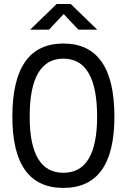

<svg xmlns="http://www.w3.org/2000/svg" viewBox="-20 -918 626 948"><path d="M293 9.8Q41 9.8 41 -341.8Q41 -703.1 293 -703.1Q544.9 -703.1 544.9 -341.8Q544.9 9.8 293 9.8ZM293 -64.9Q459.5 -64.9 459.5 -341.8Q459.5 -628.4 293 -628.4Q126.5 -628.4 126.5 -341.8Q126.5 -64.9 293 -64.9ZM128.9 -771.5 259.8 -898.4H329.1L460 -771.5H367.2L294.4 -848.6L221.7 -771.5Z"/></svg>

Font: Cascadia Code NF SemiLight
Style: Regular
Weight: 350
Monospace: yes
Designer: Aaron Bell
Foundry: Saja Typeworks
Version: Version 2404.023; ttfautohint (v1.8.4)